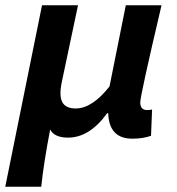

<svg xmlns="http://www.w3.org/2000/svg" viewBox="-52 -516 672 731"><path d="M-32 195 108 -496H245L184 -207Q172 -152 185 -127.5Q198 -103 236 -103Q299 -103 365 -187L427 -496H563Q482 -152 482 -126Q482 -97 508 -97Q518 -97 527 -99L523 1Q492 12 452 12Q363 12 360 -85H356Q289 8 207 8Q155 8 139 -23Q114 107 105 195Z"/></svg>

Font: TypoPRO Source Code Pro
Style: Bold Italic
Weight: 700
Italic angle: -11°
Monospace: yes
Designer: Paul D. Hunt, Teo Tuominen
Foundry: Adobe Systems Incorporated
Version: Version 1.030;PS 1.0;hotconv 1.0.84;makeotf.lib2.5.63406